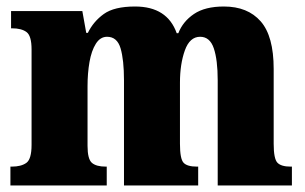

<svg xmlns="http://www.w3.org/2000/svg" viewBox="-20 -570 938 590"><path d="M12 0V-58H16Q45 -58 61 -69.5Q77 -81 77 -125V-418Q77 -460 61.5 -471.5Q46 -483 17 -483H14V-536H233L245 -469H250Q267 -504 299 -527Q331 -550 395 -550Q494 -550 523 -468H528Q542 -504 576 -527Q610 -550 668 -550Q741 -550 781 -504.5Q821 -459 821 -358V-128Q821 -82 832.5 -70Q844 -58 873 -58H877V0H649V-323Q649 -386 637 -421.5Q625 -457 595 -457Q563 -457 548 -415Q533 -373 533 -316V-128Q533 -82 544 -70Q555 -58 585 -58H589V0H361V-323Q361 -386 350.5 -421.5Q340 -457 309 -457Q288 -457 274.5 -435.5Q261 -414 255 -379.5Q249 -345 249 -305V-122Q249 -81 262.5 -69.5Q276 -58 305 -58H308V0Z"/></svg>

Font: Noto Serif Condensed Black
Style: Regular
Weight: 900
Width: 3
Designer: Monotype Design Team
Foundry: Monotype Imaging Inc.
Version: Version 2.015; ttfautohint (v1.8.4.7-5d5b)